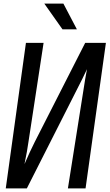

<svg xmlns="http://www.w3.org/2000/svg" viewBox="-20 -1016 608 1066"><path d="M332 -996H226L327 -853H407ZM222 -778H124L12 30H129L437 -578C445 -594 454 -613 463 -632C459 -612 456 -593 453 -577L357 30H455L568 -778H453L173 -228C158 -199 135 -149 116 -105C126 -151 134 -200 138 -228Z"/></svg>

Font: Smiley Sans Oblique
Style: Regular
Weight: 400
Italic angle: -8°
Designer: oooooohmygosh, Nagisa Chen, Janine Sui, Heda Shi, Jian Li
Foundry: atelierAnchor
Version: Version 2.0.1